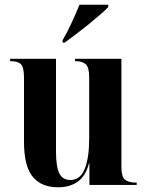

<svg xmlns="http://www.w3.org/2000/svg" viewBox="-20 -786 624 816"><path d="M227 10Q155 10 118.5 -35.5Q82 -81 82 -183V-455Q82 -499 69.5 -512.5Q57 -526 26 -526H23V-536H218V-142Q218 -78 232 -49.5Q246 -21 279 -21Q321 -21 340 -68Q359 -115 359 -197V-457Q359 -500 344.5 -513Q330 -526 301 -526H299V-536H496V-76Q496 -35 511 -22.5Q526 -10 557 -10H561V0H360V-91H358Q344 -38 310.5 -14Q277 10 227 10ZM246 -615Q266 -649 285 -690.5Q304 -732 318 -766H440V-756Q428 -743 405.5 -723.5Q383 -704 356.5 -682.5Q330 -661 303 -640.5Q276 -620 255 -605H246Z"/></svg>

Font: Noto Serif Display Condensed
Style: Bold
Weight: 700
Width: 3
Designer: Monotype Design Team
Foundry: Monotype Imaging Inc.
Version: Version 2.009